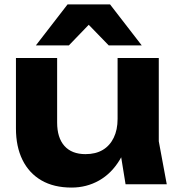

<svg xmlns="http://www.w3.org/2000/svg" viewBox="-20 -832 806 867"><path d="M303 15Q223 15 167 -17.5Q111 -50 81.5 -110Q52 -170 52 -252V-570H238V-279Q238 -210 271 -173Q304 -136 366 -136Q412 -136 444 -155Q476 -174 493.5 -210Q511 -246 511 -295L569 -264Q559 -174 521.5 -111.5Q484 -49 427.5 -17Q371 15 303 15ZM547 0 511 -222V-570H697V-194L733 0ZM285 -812H477L620 -627H471L338 -764H423L291 -627H142Z"/></svg>

Font: Unbounded SemiBold
Style: Regular
Weight: 600
Designer: Luke Prowse, Jean-Baptiste Morizot, Fátima Lázaro, Florian Runge
Foundry: NaN
Version: Version 1.700